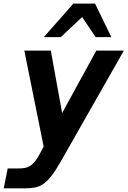

<svg xmlns="http://www.w3.org/2000/svg" viewBox="-52 -824 698 1051"><path d="M349.6 -804.2H468.3L557.6 -620.6H471.7L397.5 -730.5L280.3 -620.6H187.5ZM-9.8 98.1H47.4Q67.4 98.1 83.3 95.5Q99.1 92.8 113 84Q127 75.2 140.1 58.6Q153.3 42 168 14.2L187 -22L81.1 -546.9H226.1L288.1 -205.1L475.1 -546.9H626L281.2 59.1Q253.9 107.4 231.4 136.7Q209 166 186.8 181.6Q164.6 197.3 140.4 202.1Q116.2 207 85.4 207H-31.7Z"/></svg>

Font: Hack
Style: Bold Italic
Weight: 700
Italic angle: -11°
Monospace: yes
Designer: Christopher Simpkins
Foundry: Christopher Simpkins
Version: Version 2.017; ttfautohint (v1.4.1) -l 4 -r 80 -G 350 -x 0 -